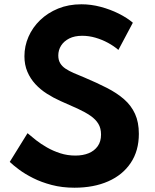

<svg xmlns="http://www.w3.org/2000/svg" viewBox="-20 -860 722 896"><path d="M327.5 16Q270 16 221.5 3.2Q173 -9.5 134.8 -28.8Q96.5 -48 69 -68.5Q41.5 -89 25.5 -104.5L108.5 -238.5Q125 -224 148 -206Q171 -188 199.5 -171.8Q228 -155.5 261.2 -144.8Q294.5 -134 332 -134Q367 -134 393.8 -145Q420.5 -156 436 -177.8Q451.5 -199.5 451.5 -232Q451.5 -261.5 439 -282.2Q426.5 -303 402.2 -319.8Q378 -336.5 342.8 -352.8Q307.5 -369 262.5 -388.5Q229 -403.5 198.8 -422.8Q168.5 -442 145 -467.5Q121.5 -493 107.8 -525.2Q94 -557.5 94 -597.5Q94 -645 113 -688.5Q132 -732 167.2 -766Q202.5 -800 251.2 -820Q300 -840 360 -840Q405 -840 450 -828Q495 -816 534 -796.5Q573 -777 600 -754L532.5 -627Q511 -645.5 483.8 -660.2Q456.5 -675 425.8 -684Q395 -693 363.5 -693Q328 -693 303.2 -680.5Q278.5 -668 265.2 -647.2Q252 -626.5 252 -601Q252 -580 260.8 -565.2Q269.5 -550.5 285.5 -539.8Q301.5 -529 324 -519.2Q346.5 -509.5 373.5 -498.5Q431.5 -474 478.5 -450Q525.5 -426 559 -396.8Q592.5 -367.5 610.2 -328.5Q628 -289.5 628 -235.5Q628 -156.5 590.2 -100Q552.5 -43.5 485 -13.8Q417.5 16 327.5 16Z"/></svg>

Font: Spartan Thin
Style: Bold
Weight: 700
Version: Version 1.004